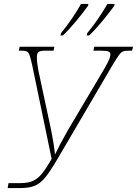

<svg xmlns="http://www.w3.org/2000/svg" viewBox="-20 -951 695 974"><path d="M23 -22H82Q121 -22 145.5 -32.5Q170 -43 191 -68Q212 -93 242 -145L144 -617Q136 -654 130.5 -669.5Q125 -685 116.5 -689.5Q108 -694 90 -694H75L80 -714H256L252 -694H212Q185 -694 176 -687.5Q167 -681 167 -661Q167 -634 175 -592L240 -288Q254 -218 259 -167Q280 -212 323 -288L512 -607Q527 -634 533.5 -649Q540 -664 540 -674Q540 -686 529.5 -690Q519 -694 490 -694H454L458 -714H655L650 -694H635Q614 -694 604 -690Q594 -686 583 -671Q572 -656 548 -616L269 -140Q232 -78 208.5 -49.5Q185 -21 157 -9Q129 3 82 3H19ZM289 -782Q351 -859 391 -931H428L427 -922Q402 -887 365 -842.5Q328 -798 299 -771H287ZM422 -782Q478 -850 525 -931H561L560 -922Q535 -887 498 -842.5Q461 -798 432 -771H420Z"/></svg>

Font: Noto Serif NarrowThin
Style: Italic
Weight: 250
Width: 4
Italic angle: -12°
Designer: Monotype Design Team
Foundry: Monotype Imaging Inc.
Version: Version 1.001